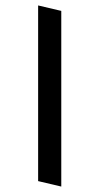

<svg xmlns="http://www.w3.org/2000/svg" viewBox="-20 -665 365 705"><path d="M205 20 120 0V-645L205 -625Z"/></svg>

Font: Noto Sans Tirhuta
Style: Regular
Weight: 400
Designer: Monotype Design Team
Foundry: Monotype Imaging Inc.
Version: Version 2.003; ttfautohint (v1.8.4.7-5d5b)